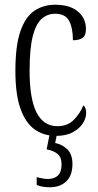

<svg xmlns="http://www.w3.org/2000/svg" viewBox="-20 -564 414 811"><path d="M216 10Q166 10 127.5 -16.5Q89 -43 67 -103.5Q45 -164 45 -264Q45 -372 66.5 -433Q88 -494 126 -519Q164 -544 213 -544Q275 -544 309 -515.5Q343 -487 343 -441Q343 -414 329 -404Q315 -394 288 -394Q288 -445 272 -475.5Q256 -506 213 -506Q181 -506 156.5 -485Q132 -464 118.5 -411.5Q105 -359 105 -265Q105 -146 134.5 -88.5Q164 -31 223 -31Q266 -31 292.5 -58.5Q319 -86 332 -119Q338 -114 341 -106.5Q344 -99 344 -86Q344 -66 330.5 -44Q317 -22 288.5 -6Q260 10 216 10ZM190 227Q178 227 163 225Q148 223 135 217V184Q164 192 183 192Q209 192 224.5 177.5Q240 163 240 130Q240 100 223 86Q206 72 177 67L192 -9H223L213 40Q243 46 264.5 67Q286 88 286 129Q286 177 260 202Q234 227 190 227Z"/></svg>

Font: Noto Serif ExtraCondensed Light
Style: Regular
Weight: 300
Width: 2
Designer: Monotype Design Team
Foundry: Monotype Imaging Inc.
Version: Version 2.014; ttfautohint (v1.8.4.7-5d5b)